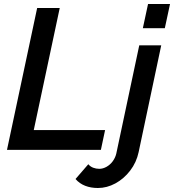

<svg xmlns="http://www.w3.org/2000/svg" viewBox="-20 -750 871 961"><path d="M166 -710H279L149 -99H506L485 0H15ZM470 191Q435 191 406.5 180Q378 169 358 146L422 72Q432 84 446.5 89.5Q461 95 477 95Q495 95 513 85Q531 75 544 57.5Q557 40 562 19L677 -523H787L674 11Q663 63 631.5 104Q600 145 557.5 168Q515 191 470 191ZM721 -730H831L805 -609H695Z"/></svg>

Font: Raleway Thin SemiBold
Style: Italic
Weight: 600
Italic angle: -12°
Version: Version 4.026